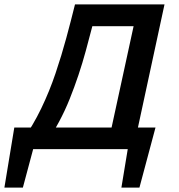

<svg xmlns="http://www.w3.org/2000/svg" viewBox="-29 -678 813 873"><path d="M71 -37Q121 -107 158.5 -185Q196 -263 223.5 -344.5Q251 -426 272.5 -505.5Q294 -585 312 -658H416Q391 -557 361 -446.5Q331 -336 288 -228.5Q245 -121 180 -27ZM-9 175 36 -98H148L75 175ZM28 0 49 -98H669L625 0ZM523 175 568 -98H678L605 175ZM457 0 600 -658H719L577 0ZM345 -559 366 -658H662L641 -559Z"/></svg>

Font: Ysabeau Office
Style: Bold Italic
Weight: 700
Italic angle: -12°
Designer: Christian Thalmann (Catharsis Fonts)
Version: Version 2.001;gftools[0.9.30]; featfreeze: tnum,lnum,ss02